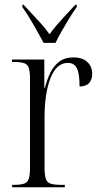

<svg xmlns="http://www.w3.org/2000/svg" viewBox="-20 -786 420 806"><path d="M31 0V-10H37Q66 -10 81 -15Q96 -20 101 -36Q106 -52 106 -85V-452Q106 -485 101 -500.5Q96 -516 81 -521Q66 -526 35 -526H30V-536H166V-416H168Q177 -451 191 -480Q205 -509 228.5 -527Q252 -545 288 -545Q327 -545 347 -525.5Q367 -506 367 -476Q367 -452 354 -437.5Q341 -423 314 -423Q314 -478 302.5 -500Q291 -522 265 -522Q217 -522 192 -458Q167 -394 167 -292V-85Q167 -53 172 -36.5Q177 -20 192.5 -15Q208 -10 238 -10H252V0ZM163 -606Q145 -640 120 -683.5Q95 -727 74 -756V-766H79Q107 -735 136 -704.5Q165 -674 188 -642Q211 -674 239.5 -704.5Q268 -735 296 -766H302V-756Q287 -736 271 -709.5Q255 -683 239.5 -656Q224 -629 213 -606Z"/></svg>

Font: Noto Serif Display Condensed Light
Style: Regular
Weight: 300
Width: 3
Designer: Monotype Design Team
Foundry: Monotype Imaging Inc.
Version: Version 2.009